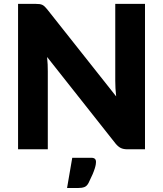

<svg xmlns="http://www.w3.org/2000/svg" viewBox="-20 -748 817 962"><path d="M706.5 -728.5V0H618.5Q599 0 585.8 -6.2Q572.5 -12.5 559.5 -28L216 -462.5Q218 -443 218.8 -424.8Q219.5 -406.5 219.5 -390.5V0H70.5V-728.5H159.5Q170.5 -728.5 178 -727.5Q185.5 -726.5 191.5 -723.8Q197.5 -721 203 -716Q208.5 -711 215.5 -702.5L562 -265Q559.5 -286 558.5 -305.8Q557.5 -325.5 557.5 -343V-728.5ZM437 42.5Q445 42.5 450 44.5Q455 46.5 457.2 49.8Q459.5 53 460.2 56.5Q461 60 461 63Q461 67.5 460 75Q459 82.5 455.2 95Q451.5 107.5 444 125.2Q436.5 143 424 168Q415.5 184.5 403 189.2Q390.5 194 371 194H316L342 42.5Z"/></svg>

Font: Lato ExtraBold
Style: Regular
Weight: 800
Designer: Lukasz Dziedzic with Adam Twardoch and Botio Nikoltchev
Foundry: tyPoland Lukasz Dziedzic
Version: Version 2.015; 2015-08-06; http://www.latofonts.com/